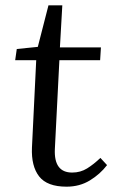

<svg xmlns="http://www.w3.org/2000/svg" viewBox="-20 -687 437 721"><path d="M43 -503 122 -511 162 -667H214L205 -509H359L356 -461H203L186 -127Q182 -39 251 -39Q282 -39 307 -54.5Q332 -70 357 -94L382 -67Q356 -33 317.5 -9.5Q279 14 230 14Q157 14 127 -24.5Q97 -63 100 -133L116 -461H37Z"/></svg>

Font: Literata 36pt
Style: Italic
Weight: 400
Italic angle: -2°
Designer: Latin by Veronika Burian and Jose Scaglione. Greek by Irene Vlachou. Cyrillic by Vera Evstafieva
Foundry: TypeTogether
Version: Version 3.002